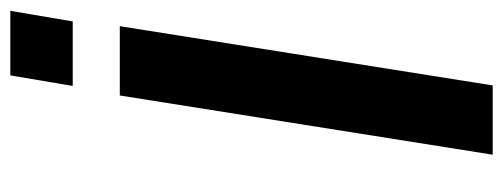

<svg xmlns="http://www.w3.org/2000/svg" viewBox="-314 -638 952 363"><g transform="rotate(-90 161.5 -456.0)"><path d="M51 0 163 -705H294L182 0ZM181 -794 201 -912H323L303 -794Z"/></g></svg>

Font: Nunito Sans 7pt SemiCondensed
Style: Bold Italic
Weight: 700
Width: 4
Italic angle: -9°
Designer: Vernon Adams
Foundry: Vernon Adams
Version: Version 3.101;gftools[0.9.27]